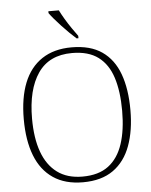

<svg xmlns="http://www.w3.org/2000/svg" viewBox="-61 -981 821 1042"><g transform="rotate(-5 349.0 -460.5)"><path d="M349 10Q252 10 187 -34Q122 -78 90 -160.5Q58 -243 58 -359Q58 -475 90.5 -556.5Q123 -638 188.5 -681.5Q254 -725 350 -725Q452 -725 515.5 -681Q579 -637 609 -555Q639 -473 639 -358Q639 -247 608.5 -164Q578 -81 514 -35.5Q450 10 349 10ZM349 -21Q437 -21 490.5 -61.5Q544 -102 569 -177.5Q594 -253 594 -358Q594 -464 570 -539Q546 -614 492.5 -654Q439 -694 350 -694Q225 -694 164 -605Q103 -516 103 -358Q103 -252 130 -177Q157 -102 211.5 -61.5Q266 -21 349 -21ZM382 -771Q366 -785 346 -804.5Q326 -824 305.5 -846Q285 -868 268 -888Q251 -908 242 -921V-931H299Q310 -909 326 -882Q342 -855 360 -829Q378 -803 392 -784V-771Z"/></g></svg>

Font: Noto Serif Bengali ExtraLight
Style: Regular
Weight: 250
Version: Version 2.003